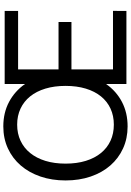

<svg xmlns="http://www.w3.org/2000/svg" viewBox="159 -923 772 1130"><g transform="rotate(-90 545.0 -358.0)"><path d="M1046 -79 1045.5 0H615.5V-119.5Q573.5 -59.5 510 -26.2Q446.5 7 366 7Q295 7 236.5 -19.8Q178 -46.5 136 -94.8Q94 -143 71 -210.2Q48 -277.5 48 -358Q48 -438.5 71 -505.8Q94 -573 136 -621.8Q178 -670.5 236.5 -697.5Q295 -724.5 366 -724.5Q446.5 -724.5 510 -690.8Q573.5 -657 615.5 -597V-716.5H1045.5V-637.5H701.5V-399.5H980.5V-323.5H701.5V-79ZM376.5 -74Q428.5 -74 470.8 -93.5Q513 -113 542.8 -149.8Q572.5 -186.5 588.5 -239.2Q604.5 -292 604.5 -358Q604.5 -424 588.5 -476.8Q572.5 -529.5 542.8 -566.5Q513 -603.5 470.8 -623.2Q428.5 -643 376.5 -643Q324 -643 281.8 -623.2Q239.5 -603.5 209.5 -566.5Q179.5 -529.5 163.2 -476.8Q147 -424 147 -358Q147 -292 163.2 -239.2Q179.5 -186.5 209.5 -149.8Q239.5 -113 281.8 -93.5Q324 -74 376.5 -74Z"/></g></svg>

Font: Lato
Style: Regular
Weight: 400
Designer: Lukasz Dziedzic with Adam Twardoch and Botio Nikoltchev
Foundry: tyPoland Lukasz Dziedzic
Version: Version 2.010; 2014-09-01; http://www.latofonts.com/; ttfaut